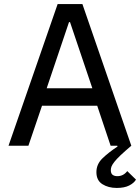

<svg xmlns="http://www.w3.org/2000/svg" viewBox="-20 -718 690 946"><path d="M264 -698H386L627 0Q594 28 574 47Q554 66 543.5 79.5Q533 93 529.5 102Q526 111 526 120Q526 137 535 143.5Q544 150 558 150Q588 150 607 125L650 167Q640 184 616.5 196Q593 208 555 208Q514 208 484.5 189.5Q455 171 455 130Q455 91 485 62Q515 33 559 4L558 0H525L459 -197H187L120 0H22ZM325 -609H320L210 -283H435Z"/></svg>

Font: IBM Plex Sans Text
Style: Regular
Weight: 450
Designer: Mike Abbink, Paul van der Laan, Pieter van Rosmalen
Foundry: Bold Monday
Version: Version 3.005